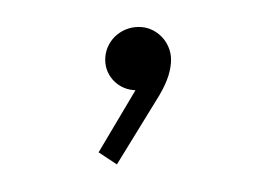

<svg xmlns="http://www.w3.org/2000/svg" viewBox="-29 -104 328 239"><g transform="rotate(5 135.5 15.5)"><path d="M100 89 124 102 169 12C179 -9 180 -21 180 -30C180 -53 161 -71 140 -71C117 -71 98 -53 98 -30C98 -8 116 8 136 8H139Z"/></g></svg>

Font: MV Cash Thin
Style: Regular
Weight: 100
Designer: Rodrigo Fuenzalida
Foundry: fragTYPE
Version: Version 1.100;Glyphs 3.1.2 (3151)